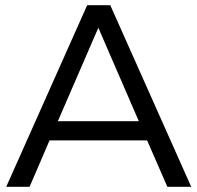

<svg xmlns="http://www.w3.org/2000/svg" viewBox="-20 -720 761 740"><path d="M625 0H717L405 -700H316L4 0H94L171 -179H547ZM203 -253 359 -613 515 -253Z"/></svg>

Font: Juman Normal
Style: Regular
Weight: 300
Designer: Bandar Raffah (Arabic) Julieta Ulanovsky (Latin)
Foundry: Caramella
Version: Version 5.022;PS 005.022;hotconv 1.0.88;makeotf.lib2.5.64775